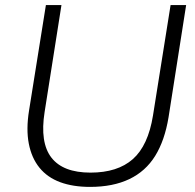

<svg xmlns="http://www.w3.org/2000/svg" viewBox="-20 -725 764 753"><path d="M333 8Q266 8 216 -10.5Q166 -29 135 -67Q104 -105 93 -161.5Q82 -218 94 -292L160 -705H221L155 -286Q136 -166 181.5 -107Q227 -48 335 -48Q441 -48 501 -101Q561 -154 580 -272L649 -705H710L641 -265Q626 -174 588.5 -113.5Q551 -53 487 -22.5Q423 8 333 8Z"/></svg>

Font: Nunito Sans 12pt ExtraLight 12pt Light
Style: Italic
Weight: 300
Italic angle: -9°
Version: Version 3.101;gftools[0.9.27]